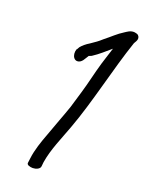

<svg xmlns="http://www.w3.org/2000/svg" viewBox="-146 -795 692 916"><g transform="rotate(20 200.0 -336.5)"><path d="M143 -553 142 -554C130 -519 152 -488 180 -506C187 -511 193 -519 199 -530L207 -543C207 -543 211 -545 220 -548C254 -570 275 -591 304 -615C296 -589 286 -560 277 -530C261 -476 250 -422 234 -369L209 -285C191 -232 168 -175 150 -123C134 -81 117 -32 112 12L109 35C107 46 124 51 139 51C154 51 176 43 176 27L178 7C189 -62 220 -129 244 -195C299 -343 338 -525 389 -674C391 -680 411 -700 393 -718C388 -721 382 -723 374 -724C353 -726 337 -712 330 -708C296 -687 277 -666 246 -642C224 -622 219 -620 192 -601C175 -591 160 -578 151 -567Z"/></g></svg>

Font: Stray Cat
Style: ExBdObl
Weight: 800
Version: Version 1.0